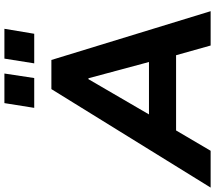

<svg xmlns="http://www.w3.org/2000/svg" viewBox="-122 -882 953 850"><g transform="rotate(-90 354.0 -456.5)"><path d="M0 0ZM0 0ZM-51 0 385 -705H514L730 0H578L535 -153H202L112 0ZM429 -541 273 -273H505L433 -541ZM499 -781 520 -913H652L630 -781ZM302 -781 323 -913H454L434 -781Z"/></g></svg>

Font: Winston
Style: Bold Italic
Weight: 700
Italic angle: -9°
Designer: Original fonts by Vernon Adams / Changes by Cristiano Sobral
Foundry: Original fonts by Vernon Adams / Changes by Cristiano Sobral
Version: Version 2.503;July 17, 2020;FontCreator 13.0.0.2655 64-bit